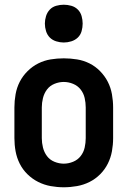

<svg xmlns="http://www.w3.org/2000/svg" viewBox="-20 -785 540 813"><path d="M250 8Q278 8 306 3Q334 -2 359 -14.5Q384 -27 404 -47Q424 -67 436.5 -92Q449 -117 454 -144.5Q459 -172 459 -200V-330Q459 -358 454 -386Q449 -414 436.5 -438.5Q424 -463 404 -483.5Q384 -504 359 -516.5Q334 -529 306 -533.5Q278 -538 250 -538Q222 -538 194.5 -533.5Q167 -529 142 -516.5Q117 -504 96.5 -483.5Q76 -463 63.5 -438.5Q51 -414 46 -386Q41 -358 41 -330V-200Q41 -172 46 -144.5Q51 -117 63.5 -92Q76 -67 96.5 -47Q117 -27 142 -14.5Q167 -2 194.5 3Q222 8 250 8ZM250 -92Q230 -92 210.5 -100Q191 -108 179 -124Q167 -140 162 -160Q157 -180 157 -200V-330Q157 -350 162 -370Q167 -390 179 -406Q191 -422 210.5 -430Q230 -438 250 -438Q270 -438 289.5 -430Q309 -422 321.5 -406Q334 -390 338.5 -370Q343 -350 343 -330V-200Q343 -180 338.5 -160Q334 -140 321.5 -124Q309 -108 289.5 -100Q270 -92 250 -92ZM250 -605Q266 -605 282 -610Q298 -615 309.5 -626Q321 -637 325.5 -653Q330 -669 330 -685Q330 -701 325.5 -717Q321 -733 309.5 -744.5Q298 -756 282 -760.5Q266 -765 250 -765Q234 -765 218 -760.5Q202 -756 191 -744.5Q180 -733 175 -717Q170 -701 170 -685Q170 -669 175 -653Q180 -637 191 -626Q202 -615 218 -610Q234 -605 250 -605Z"/></svg>

Font: Iosevka SS09
Style: Bold
Weight: 700
Monospace: yes
Designer: Belleve Invis
Foundry: Belleve Invis
Version: Version 5.2.1; ttfautohint (v1.8.3)